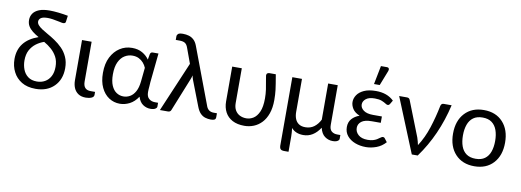

<svg xmlns="http://www.w3.org/2000/svg" viewBox="-68 -1164 4766 1755"><g transform="rotate(10 2315.5 -287.0)"><path d="M276.5 6.5Q198 6.5 146 -25.5Q94 -57.5 68 -109Q40 -162.5 40 -229.5Q40 -400 222 -464Q189 -482.5 163.5 -502.5Q138 -522.5 123.5 -547Q109 -571.5 109 -603.5Q109 -637.5 127 -664Q145 -690.5 182.8 -705.8Q220.5 -721 280.5 -721Q316 -721 363.2 -715.8Q410.5 -710.5 451.5 -702.5L444.5 -649Q444 -629 420 -629Q411 -629 384 -635.5Q314 -651 275 -651Q230.5 -651 211.5 -637.5Q193 -623.5 193 -604Q193 -586.5 206.5 -571Q220 -555.5 243 -540.2Q266 -525 295.5 -508.5Q331 -489 368 -464.2Q405 -439.5 438 -406.5Q470.5 -374 490.5 -329.5Q511 -285.5 511 -226Q511 -120.5 447 -57Q383 6.5 276.5 6.5ZM276.5 -61.5Q317.5 -61.5 350.5 -80Q383.5 -98.5 402.8 -134.5Q422 -170.5 422 -223Q422 -277 401.5 -315Q381 -353 349.2 -381Q317.5 -409 280 -430Q240.5 -416.5 207.2 -391.5Q174 -366.5 152.5 -327Q132 -288 132 -232Q132 -188 146.8 -149Q161.5 -110 193.5 -85.8Q225.5 -61.5 276.5 -61.5Z M742 6Q699.5 6 672 -12.5Q644.5 -31 631.2 -62.5Q618 -94 618 -133.5V-506.5H707V-138Q707 -60 776.5 -60.5H817.5V-33Q817.5 -13 794.8 -3.5Q772 6 742 6Z M1058.5 7Q1002 7 956.8 -22.8Q911.5 -52.5 884.8 -108.8Q858 -165 858 -244.5Q858 -331.5 888.5 -391Q919 -450.5 968.5 -482.5Q1019 -515.5 1082 -515.5Q1138 -515.5 1177.8 -492.5Q1217.5 -469.5 1241 -435L1250.5 -488Q1255.5 -506.5 1274 -506.5H1327.5L1300 -236L1297.5 -196Q1294.5 -167.5 1294.5 -144Q1294.5 -100.5 1317.5 -81.5Q1340 -62.5 1373 -62.5H1402V-26.5Q1402 -15.5 1387 -5.8Q1372 4 1342 4Q1304.5 4 1272.5 -17.5Q1240.5 -39 1225.5 -88Q1193 -38.5 1148.5 -15.5Q1104 7 1058.5 7ZM1079 -64.5Q1111.5 -64.5 1140.2 -81Q1169 -97.5 1188.8 -133.5Q1208.5 -169.5 1214.5 -227.5L1227.5 -356Q1217.5 -380.5 1199.8 -401Q1182 -421.5 1156.8 -434Q1131.5 -446.5 1098 -446.5Q1059.5 -446.5 1025.8 -426Q992 -405.5 971 -361.5Q950 -317.5 950 -247Q950 -183.5 967.8 -143Q985.5 -102.5 1015 -83.5Q1044.5 -64.5 1079 -64.5Z M1903 5Q1875.5 5 1850.5 -2.8Q1825.5 -10.5 1805.2 -31.2Q1785 -52 1770.5 -90L1679.5 -325.5Q1672 -346.5 1669.5 -364Q1665 -345.5 1657.5 -327L1533.5 -18.5Q1526 0 1505.5 0H1430L1627 -463.5L1576 -603Q1566 -633 1548.2 -644.8Q1530.5 -656.5 1497 -656.5H1461.5V-689.5Q1461.5 -703 1472.5 -713Q1484 -723 1517.5 -723Q1546.5 -723 1572.2 -715.5Q1598 -708 1618.2 -689.2Q1638.5 -670.5 1651 -637.5L1847 -116.5Q1864 -61.5 1918 -61.5H1948.5V-25.5Q1948.5 -8 1937.5 -1.5Q1926.5 5 1903 5Z M2214.5 8Q2148 8 2103 -16Q2058 -40 2035 -83.2Q2012 -126.5 2012 -183.5V-506H2101V-183.5Q2101 -143.5 2116.5 -116.8Q2132 -90 2159 -76.2Q2186 -62.5 2220.5 -62.5Q2254 -62.5 2285 -81.5Q2316.5 -101 2337 -146.5Q2357.5 -192.5 2357.5 -271.5Q2357.5 -312.5 2351.8 -353.2Q2346 -394 2338 -434Q2330.5 -474 2330.5 -480Q2330.5 -495 2339 -500.5Q2347.5 -506 2355.5 -506H2416.5Q2433.5 -408.5 2438.8 -365Q2444 -321.5 2444 -271.5Q2444 -199 2425.2 -146Q2406.5 -93 2374.2 -59Q2342 -25 2300.8 -8.5Q2259.5 8 2214.5 8Z M2654 171.5H2609.5Q2571.5 171.5 2570 133.5V-506H2659.5V-199.5Q2659.5 -163.5 2670.5 -135.5Q2681.5 -107.5 2705 -91.8Q2728.5 -76 2765.5 -76Q2812.5 -76 2846.5 -101.2Q2880.5 -126.5 2902.5 -170.5V-506H2991.5V-137Q2991.5 -96.5 3012 -79Q3032.5 -61.5 3064.5 -61.5H3094V-25.5Q3094 -14.5 3078.8 -4.8Q3063.5 5 3033.5 5Q2993 5 2960.2 -19Q2927.5 -43 2914.5 -97.5Q2852.5 -2.5 2760 -2.5Q2687.5 -2.5 2648.5 -48.5Q2654 -4 2654 32Z M3341.5 6.5Q3287 6.5 3241 -11.2Q3195 -29 3167.2 -62.8Q3139.5 -96.5 3139.5 -144.5Q3139.5 -190.5 3166 -220.5Q3192.5 -250.5 3236.5 -266Q3190.5 -285 3170.5 -316.5Q3151 -348 3151 -379Q3151 -413 3171.8 -444Q3192.5 -475 3235.8 -494.8Q3279 -514.5 3346.5 -514.5Q3450.5 -514.5 3512 -454.5L3492 -420.5Q3487 -413 3482.5 -410.2Q3478 -407.5 3471.5 -407.5Q3463.5 -407.5 3450 -416.5Q3437 -425.5 3412.5 -435.5Q3388 -445.5 3347.5 -445.5Q3292 -445.5 3265 -423.5Q3237.5 -401.5 3237.5 -371Q3237.5 -339.5 3267.8 -317Q3298 -294.5 3356 -294.5H3438.5V-235.5H3356Q3290 -235.5 3260 -212Q3230 -188.5 3230 -152.5Q3230 -115 3260 -88.2Q3290 -61.5 3346.5 -61.5Q3375.5 -61.5 3395.8 -67.5Q3416 -73.5 3430.2 -81.8Q3444.5 -90 3454 -98Q3462 -103.5 3468.5 -107.5Q3475 -111.5 3481.5 -111.5Q3493 -111.5 3498.5 -103L3523.5 -70.5Q3487 -29.5 3438.2 -11.5Q3389.5 6.5 3341.5 6.5ZM3369 -574H3316L3350 -746.5H3405.5Q3426 -746.5 3426.5 -727.5Q3426.5 -721.5 3424 -714.5Z M3823 0H3768L3561.5 -506H3634.5Q3655.5 -506 3662 -488L3790.5 -161.5Q3802 -126.5 3808.5 -94Q3861 -174.5 3893.5 -275Q3926 -375.5 3946.5 -478.5Q3951.5 -506 3974 -506H4048.5Q3982.5 -219 3823 0Z M4348 7Q4237 7 4171.5 -63.5Q4106 -134 4106 -254Q4106 -373.5 4171.5 -444Q4237 -514.5 4348 -514.5Q4459 -514.5 4524 -444Q4589 -373.5 4589 -254Q4589 -134 4524 -63.5Q4459 7 4348 7ZM4348 -62.5Q4400.5 -62.5 4433.2 -86.2Q4466 -110 4481.5 -153Q4497 -196 4497 -253.5Q4497 -310.5 4481.5 -353.8Q4466 -397 4433.2 -421Q4400.5 -445 4348 -445Q4295 -445 4262 -421Q4229 -397 4213.5 -353.8Q4198 -310.5 4198 -253.5Q4198 -196 4213.5 -153Q4229 -110 4262.2 -86.2Q4295.5 -62.5 4348 -62.5Z"/></g></svg>

Font: Verano Sans
Style: Regular
Weight: 400
Designer: Lukasz Dziedzic with Adam Twardoch and Botio Nikoltchev
Foundry: tyPoland Lukasz Dziedzic
Version: Version 3.001;December 28, 2019;FontCreator 12.0.0.2547 64-b